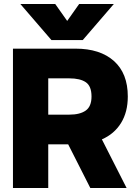

<svg xmlns="http://www.w3.org/2000/svg" viewBox="-20 -943 686 963"><path d="M82 -923H257L317 -838L377 -923H551L395 -742H238ZM45 -699H359Q482 -699 551.5 -637Q621 -575 621 -459Q621 -381 587 -326Q553 -271 491 -244L615 0H433L322 -219H222V0H45ZM328 -368Q381 -368 410 -388.5Q439 -409 439 -459Q439 -511 410.5 -530.5Q382 -550 328 -550H222V-368Z"/></svg>

Font: Prompt
Style: Bold
Weight: 700
Designer: Katatrad Team
Foundry: CadsonDemak
Version: Version 1.000